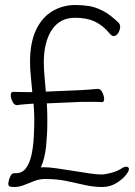

<svg xmlns="http://www.w3.org/2000/svg" viewBox="-20 -732 540 767"><path d="M305 -325 167 -319Q168 -309 168.5 -288.5Q169 -268 169 -257V-240Q169 -196 164 -147Q159 -98 143 -63Q145 -63 148 -63.5Q151 -64 154 -64Q175 -64 206.5 -59.5Q238 -55 272 -49.5Q306 -44 336 -39.5Q366 -35 385 -35Q400 -35 424.5 -41.5Q449 -48 467 -60Q476 -66 484 -66Q495 -66 495 -56Q495 -47 480.5 -30Q466 -13 442 1Q418 15 388 15Q353 15 318.5 7Q284 -1 245.5 -9Q207 -17 160 -17Q138 -17 117 -9Q96 -1 76.5 7Q57 15 38 15Q25 15 19 13Q13 11 13 1Q13 -2 15.5 -12Q18 -22 23 -31Q28 -40 37 -40H43Q69 -40 84 -60.5Q99 -81 106 -114Q113 -147 115 -185.5Q117 -224 117 -260Q117 -271 116 -289.5Q115 -308 114 -318Q98 -317 79 -315.5Q60 -314 48 -312H47Q37 -312 30 -326Q23 -340 23 -352Q23 -365 32 -365Q40 -365 56 -364.5Q72 -364 91 -364H109Q107 -390 103.5 -423.5Q100 -457 100 -484Q100 -562 124 -612.5Q148 -663 189.5 -687.5Q231 -712 281 -712Q308 -712 334.5 -708Q361 -704 390.5 -689Q420 -674 455 -640Q460 -633 460 -625Q460 -613 452.5 -600.5Q445 -588 434 -588Q427 -588 419 -597Q392 -630 359.5 -645.5Q327 -661 280 -661Q219 -661 187 -612.5Q155 -564 155 -482Q155 -457 158 -424Q161 -391 163 -366L304 -372Q322 -373 341.5 -374.5Q361 -376 370 -377H371Q382 -377 389 -362.5Q396 -348 396 -337Q396 -324 387 -324Q377 -325 361 -325Q345 -325 329 -325Z"/></svg>

Font: Moon Stars Kai HW Light
Style: Regular
Weight: 300
Designer: GuiWonder
Version: Version 1.101